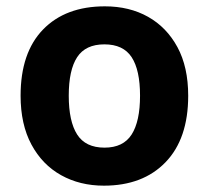

<svg xmlns="http://www.w3.org/2000/svg" viewBox="-20 -576 659 606"><path d="M574 -273.7Q574 -138 502.5 -64Q431 10 308 10Q232.1 10 172.8 -23.1Q113.4 -56.2 79.2 -119.8Q45 -183.4 45 -274Q45 -410 116 -483Q187 -556 311 -556Q388.4 -556 447.2 -523Q506 -490 540 -427.3Q574 -364.5 574 -273.7ZM197 -274Q197 -193 223.5 -151.5Q250 -110 309.9 -110Q369 -110 395.5 -151.5Q422 -193 422 -274Q422 -355 395.5 -395.5Q369 -436 309.5 -436Q250 -436 223.5 -395.5Q197 -355 197 -274Z"/></svg>

Font: Noto Sans Tangsa
Style: Regular
Weight: 400
Designer: David Williams
Foundry: Google LLC
Version: Version 1.504